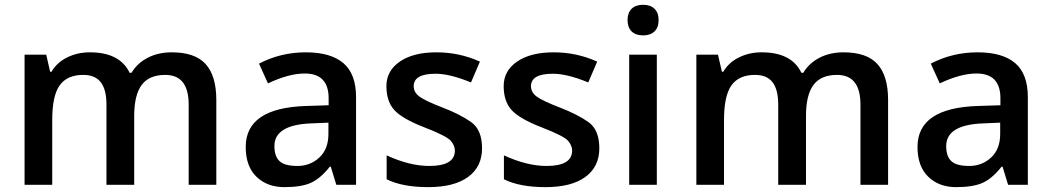

<svg xmlns="http://www.w3.org/2000/svg" viewBox="-20 -767 4365 797"><path d="M763.2 -333Q763.2 -456.1 666 -456.1Q599.1 -456.1 568.1 -414.3Q537.1 -372.6 537.1 -286.1V0H421.9V-333Q421.9 -395 398.4 -425.5Q375 -456.1 325.2 -456.1Q258.8 -456.1 227.8 -412.8Q196.8 -369.6 196.8 -269V0H82V-540H171.9L188 -469.2H193.8Q216.3 -507.8 259 -528.8Q301.8 -549.8 353 -549.8Q477.5 -549.8 518.1 -464.8H525.9Q549.8 -504.9 593.3 -527.3Q636.7 -549.8 692.9 -549.8Q789.6 -549.8 833.7 -501Q877.9 -452.1 877.9 -352.1V0H763.2Z M1343.3 -210.9V-257.8L1273.9 -254.9Q1119.1 -249.5 1119.1 -160.6Q1119.1 -117.7 1140.6 -97.9Q1162.1 -78.1 1214.8 -78.1Q1267.6 -78.1 1305.4 -113Q1343.3 -147.9 1343.3 -210.9ZM1458 -363.8V0H1376L1353 -75.2H1349.1Q1310.1 -25.9 1270.5 -8.1Q1231 9.8 1160.2 9.8Q1089.4 9.8 1044.7 -33.2Q1000 -76.2 1000 -157.2Q1000 -319.3 1251 -327.1L1344.2 -330.1V-358.9Q1344.2 -461.9 1245.1 -461.9Q1179.2 -461.9 1092.3 -420.9L1055.2 -502.9Q1145 -549.8 1249 -549.8Q1353 -549.8 1405.5 -504.9Q1458 -460 1458 -363.8Z M1585 -22.9V-122.1Q1680.2 -78.1 1762.2 -78.1Q1868.2 -78.1 1868.2 -142.1Q1868.2 -162.6 1851.1 -182.6Q1834 -202.6 1741.7 -238.3Q1649.9 -273.9 1616.9 -310.1Q1584 -346.2 1584 -409.7Q1584 -473.1 1639.9 -511.5Q1695.8 -549.8 1791.5 -549.8Q1887.2 -549.8 1972.2 -511.2L1935.1 -424.8Q1847.7 -460.9 1788.1 -460.9Q1697.3 -460.9 1697.3 -409.2Q1697.3 -383.8 1720.9 -366.2Q1744.6 -348.6 1817.9 -320.3Q1891.1 -292 1936 -260Q1981 -228 1981 -151.4Q1981 -74.7 1923.1 -32.5Q1865.2 9.8 1757.8 9.8Q1650.4 9.8 1585 -22.9Z M2071.8 -22.9V-122.1Q2167 -78.1 2249 -78.1Q2355 -78.1 2355 -142.1Q2355 -162.6 2337.9 -182.6Q2320.8 -202.6 2228.5 -238.3Q2136.7 -273.9 2103.8 -310.1Q2070.8 -346.2 2070.8 -409.7Q2070.8 -473.1 2126.7 -511.5Q2182.6 -549.8 2278.3 -549.8Q2374 -549.8 2459 -511.2L2421.9 -424.8Q2334.5 -460.9 2274.9 -460.9Q2184.1 -460.9 2184.1 -409.2Q2184.1 -383.8 2207.8 -366.2Q2231.4 -348.6 2304.7 -320.3Q2377.9 -292 2422.9 -260Q2467.8 -228 2467.8 -151.4Q2467.8 -74.7 2409.9 -32.5Q2352.1 9.8 2244.6 9.8Q2137.2 9.8 2071.8 -22.9Z M2601.8 -636.7Q2585 -653.3 2585 -683.6Q2585 -713.9 2601.8 -730.5Q2618.7 -747.1 2649.4 -747.1Q2680.2 -747.1 2697 -730.5Q2713.9 -713.9 2713.9 -683.6Q2713.9 -653.3 2697 -636.7Q2680.2 -620.1 2649.4 -620.1Q2618.7 -620.1 2601.8 -636.7ZM2706.5 0H2591.8V-540H2706.5Z M3551.8 -333Q3551.8 -456.1 3454.6 -456.1Q3387.7 -456.1 3356.7 -414.3Q3325.7 -372.6 3325.7 -286.1V0H3210.4V-333Q3210.4 -395 3187 -425.5Q3163.6 -456.1 3113.8 -456.1Q3047.4 -456.1 3016.4 -412.8Q2985.4 -369.6 2985.4 -269V0H2870.6V-540H2960.4L2976.6 -469.2H2982.4Q3004.9 -507.8 3047.6 -528.8Q3090.3 -549.8 3141.6 -549.8Q3266.1 -549.8 3306.6 -464.8H3314.5Q3338.4 -504.9 3381.8 -527.3Q3425.3 -549.8 3481.4 -549.8Q3578.1 -549.8 3622.3 -501Q3666.5 -452.1 3666.5 -352.1V0H3551.8Z M4131.8 -210.9V-257.8L4062.5 -254.9Q3907.7 -249.5 3907.7 -160.6Q3907.7 -117.7 3929.2 -97.9Q3950.7 -78.1 4003.4 -78.1Q4056.2 -78.1 4094 -113Q4131.8 -147.9 4131.8 -210.9ZM4246.6 -363.8V0H4164.6L4141.6 -75.2H4137.7Q4098.6 -25.9 4059.1 -8.1Q4019.5 9.8 3948.7 9.8Q3877.9 9.8 3833.3 -33.2Q3788.6 -76.2 3788.6 -157.2Q3788.6 -319.3 4039.6 -327.1L4132.8 -330.1V-358.9Q4132.8 -461.9 4033.7 -461.9Q3967.8 -461.9 3880.9 -420.9L3843.8 -502.9Q3933.6 -549.8 4037.6 -549.8Q4141.6 -549.8 4194.1 -504.9Q4246.6 -460 4246.6 -363.8Z"/></svg>

Font: OpenSans-Semibold
Style: Regular
Weight: 600
Foundry: Ascender Corporation
Version: Version 1.10